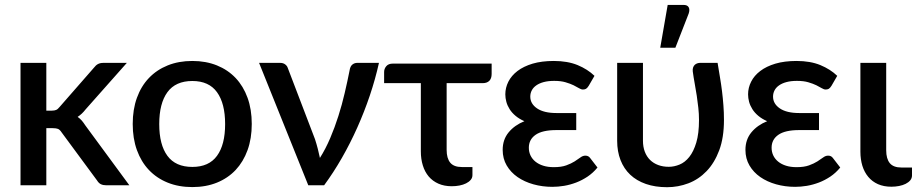

<svg xmlns="http://www.w3.org/2000/svg" viewBox="-20 -772 3820 800"><path d="M173 -510H65.5V0H173V-238H199.5C209.5 -238 217 -236.9 222 -234.8C227 -232.6 232 -227.7 237 -220L384.5 -20C389.2 -12.3 394.6 -7.1 400.7 -4.3C406.9 -1.4 414.3 0 423 0H519L335.5 -249.5C330.8 -256.8 326 -263.4 321 -269.3C316 -275.1 310.2 -280.3 303.5 -285C315.5 -292.7 326.5 -303 336.5 -316L508.5 -510H411C401.7 -510 394 -508.3 388 -505C382 -501.7 376.5 -496.7 371.5 -490L228.5 -326.5C223.5 -320.2 218.7 -316 214 -314C209.3 -312 203.3 -311 196 -311H173Z M781.5 -518C743.5 -518 709.2 -511.8 678.8 -499.5C648.2 -487.2 622.2 -469.7 600.5 -447C578.8 -424.3 562.2 -396.8 550.5 -364.5C538.8 -332.2 533 -295.8 533 -255.5C533 -215.2 538.8 -178.8 550.5 -146.5C562.2 -114.2 578.8 -86.6 600.5 -63.7C622.2 -40.9 648.2 -23.3 678.8 -11C709.2 1.3 743.5 7.5 781.5 7.5C819.2 7.5 853.2 1.3 883.8 -11C914.2 -23.3 940.2 -40.9 961.8 -63.7C983.2 -86.6 999.8 -114.2 1011.5 -146.5C1023.2 -178.8 1029 -215.2 1029 -255.5C1029 -295.8 1023.2 -332.2 1011.5 -364.5C999.8 -396.8 983.2 -424.3 961.8 -447C940.2 -469.7 914.2 -487.2 883.8 -499.5C853.2 -511.8 819.2 -518 781.5 -518ZM781.5 -76.5C734.8 -76.5 700.2 -91.9 677.5 -122.8C654.8 -153.6 643.5 -197.7 643.5 -255C643.5 -312.3 654.8 -356.6 677.5 -387.8C700.2 -418.9 734.8 -434.5 781.5 -434.5C827.5 -434.5 861.8 -418.9 884.2 -387.8C906.8 -356.6 918 -312.3 918 -255C918 -197.7 906.8 -153.6 884.2 -122.8C861.8 -91.9 827.5 -76.5 781.5 -76.5Z M1559 -510H1468C1460.7 -510 1454 -507.6 1448 -502.8C1442 -497.9 1438.2 -489.7 1436.5 -478C1430.5 -447.7 1423.8 -416.4 1416.2 -384.2C1408.8 -352.1 1400 -320.2 1390 -288.8C1380 -257.2 1368.7 -226.6 1356 -196.8C1343.3 -166.9 1329 -139.3 1313 -114C1310.3 -126.7 1307.3 -139.5 1304 -152.5C1300.7 -165.5 1296.8 -178.7 1292.5 -192L1179 -489C1177.3 -494.7 1173.7 -499.6 1168.2 -503.7C1162.7 -507.9 1155.8 -510 1147.5 -510H1059.5L1264.5 0H1330.5C1356.5 -35.3 1381.2 -73.3 1404.5 -114C1427.8 -154.7 1449.2 -196.8 1468.7 -240.5C1488.2 -284.2 1505.7 -328.7 1521 -374.2C1536.3 -419.7 1549 -465 1559 -510Z M1580.5 -472V-425.5H1733.5V-141.5C1733.5 -120.2 1736.2 -100.6 1741.8 -82.7C1747.2 -64.9 1755.4 -49.6 1766.2 -36.7C1777.1 -23.9 1790.6 -13.9 1806.8 -6.7C1822.9 0.4 1841.5 4 1862.5 4C1873.5 4 1884.2 3 1894.5 1C1904.8 -1 1914 -4 1922 -8C1930 -12 1936.4 -16.8 1941.2 -22.5C1946.1 -28.2 1948.5 -34.8 1948.5 -42.5V-76H1904.5C1882.2 -76 1866 -82.1 1856 -94.2C1846 -106.4 1841 -124.2 1841 -147.5V-425.5H1991C2003 -425.5 2012.2 -428.7 2018.8 -435.2C2025.2 -441.7 2028.5 -451.3 2028.5 -464V-507H1617C1604.7 -507 1595.5 -503.4 1589.5 -496.2C1583.5 -489.1 1580.5 -481 1580.5 -472Z M2433 -414.5 2457 -456C2438 -474.3 2414.6 -489.2 2386.8 -500.8C2358.9 -512.2 2325.8 -518 2287.5 -518C2253.8 -518 2224.4 -514.2 2199.2 -506.8C2174.1 -499.2 2153.1 -489.1 2136.2 -476.2C2119.4 -463.4 2106.8 -448.6 2098.2 -431.7C2089.8 -414.9 2085.5 -397.3 2085.5 -379C2085.5 -368.7 2086.9 -358.2 2089.8 -347.7C2092.6 -337.2 2097.2 -327 2103.5 -317C2109.8 -307 2118.1 -297.7 2128.3 -289.2C2138.4 -280.7 2150.7 -273.3 2165 -267C2137.7 -256 2115.8 -240.5 2099.3 -220.5C2082.8 -200.5 2074.5 -176.2 2074.5 -147.5C2074.5 -123.2 2080.1 -101.5 2091.3 -82.5C2102.4 -63.5 2117.5 -47.4 2136.5 -34.2C2155.5 -21.1 2177.5 -11 2202.5 -4C2227.5 3 2253.8 6.5 2281.5 6.5C2297.2 6.5 2313.5 5.1 2330.5 2.3C2347.5 -0.6 2364.3 -5.2 2380.8 -11.5C2397.3 -17.8 2413.1 -26.1 2428.3 -36.2C2443.4 -46.4 2457.2 -59 2469.5 -74L2439 -113.5C2434.3 -120.2 2427.7 -123.5 2419 -123.5C2412 -123.5 2405.2 -121 2398.5 -116C2391.8 -111 2383.8 -105.5 2374.3 -99.5C2364.8 -93.5 2353.2 -88 2339.5 -83C2325.8 -78 2308.5 -75.5 2287.5 -75.5C2271.2 -75.5 2256.6 -77.5 2243.8 -81.5C2230.9 -85.5 2220 -91.2 2211 -98.5C2202 -105.8 2195.2 -114.4 2190.5 -124.2C2185.8 -134.1 2183.5 -144.8 2183.5 -156.5C2183.5 -179.2 2192.8 -197.1 2211.5 -210.2C2230.2 -223.4 2259.2 -230 2298.5 -230H2381V-301H2298.5C2263.8 -301 2237 -307.4 2218 -320.2C2199 -333.1 2189.5 -349.5 2189.5 -369.5C2189.5 -378.8 2191.6 -387.5 2195.8 -395.5C2199.9 -403.5 2206.2 -410.4 2214.5 -416.2C2222.8 -422.1 2233.2 -426.7 2245.5 -430C2257.8 -433.3 2272.3 -435 2289 -435C2307.7 -435 2323.5 -433.1 2336.5 -429.2C2349.5 -425.4 2360.6 -421.2 2369.8 -416.8C2378.9 -412.2 2386.5 -408.2 2392.5 -404.5C2398.5 -400.8 2404 -399 2409 -399C2414 -399 2418.3 -400 2421.8 -402C2425.3 -404 2429 -408.2 2433 -414.5Z M2659 -510H2551.5V-185.5C2551.5 -155.8 2556.2 -129 2565.5 -105C2574.8 -81 2588.3 -60.7 2606 -44C2623.7 -27.3 2645.4 -14.5 2671.2 -5.5C2697.1 3.5 2726.5 8 2759.5 8C2790.2 8 2819.8 2.6 2848.2 -8.2C2876.8 -19.1 2902 -35.9 2924 -58.8C2946 -81.6 2963.6 -110.6 2976.8 -145.8C2989.9 -180.9 2996.5 -223 2996.5 -272C2996.5 -293.3 2995.8 -313.8 2994.2 -333.3C2992.8 -352.8 2990.8 -372.1 2988.5 -391.3C2986.2 -410.4 2983.3 -429.8 2980 -449.3C2976.7 -468.8 2973.3 -489 2970 -510H2896.5C2892.8 -510 2889.1 -509.3 2885.2 -508C2881.4 -506.7 2878 -504.7 2875 -502C2872 -499.3 2869.7 -495.7 2868 -491C2866.3 -486.3 2865.8 -480.8 2866.5 -474.5C2868.8 -457.5 2871.6 -440.5 2874.7 -423.5C2877.9 -406.5 2880.7 -389.7 2883.2 -373C2885.7 -356.3 2887.9 -339.6 2889.7 -322.8C2891.6 -305.9 2892.5 -289 2892.5 -272C2892.5 -234.3 2888.7 -203 2881.2 -178C2873.7 -153 2864 -133 2852 -118C2840 -103 2826.5 -92.4 2811.5 -86.3C2796.5 -80.1 2781.5 -77 2766.5 -77C2750.5 -77 2735.9 -79.4 2722.7 -84.3C2709.6 -89.1 2698.2 -96.2 2688.7 -105.5C2679.2 -114.8 2671.9 -126.3 2666.7 -139.8C2661.6 -153.3 2659 -168.5 2659 -185.5ZM2731 -573H2794L2849.5 -715.5C2853.2 -726.5 2853.2 -735.3 2849.5 -741.8C2845.8 -748.3 2838.8 -751.5 2828.5 -751.5H2762Z M3444.5 -414.5 3468.5 -456C3449.5 -474.3 3426.1 -489.2 3398.2 -500.8C3370.4 -512.2 3337.3 -518 3299 -518C3265.3 -518 3235.9 -514.2 3210.8 -506.8C3185.6 -499.2 3164.6 -489.1 3147.8 -476.2C3130.9 -463.4 3118.2 -448.6 3109.8 -431.7C3101.2 -414.9 3097 -397.3 3097 -379C3097 -368.7 3098.4 -358.2 3101.2 -347.7C3104.1 -337.2 3108.7 -327 3115 -317C3121.3 -307 3129.6 -297.7 3139.8 -289.2C3149.9 -280.7 3162.2 -273.3 3176.5 -267C3149.2 -256 3127.3 -240.5 3110.8 -220.5C3094.3 -200.5 3086 -176.2 3086 -147.5C3086 -123.2 3091.6 -101.5 3102.8 -82.5C3113.9 -63.5 3129 -47.4 3148 -34.2C3167 -21.1 3189 -11 3214 -4C3239 3 3265.3 6.5 3293 6.5C3308.7 6.5 3325 5.1 3342 2.3C3359 -0.6 3375.8 -5.2 3392.3 -11.5C3408.8 -17.8 3424.6 -26.1 3439.8 -36.2C3454.9 -46.4 3468.7 -59 3481 -74L3450.5 -113.5C3445.8 -120.2 3439.2 -123.5 3430.5 -123.5C3423.5 -123.5 3416.7 -121 3410 -116C3403.3 -111 3395.3 -105.5 3385.8 -99.5C3376.3 -93.5 3364.7 -88 3351 -83C3337.3 -78 3320 -75.5 3299 -75.5C3282.7 -75.5 3268.1 -77.5 3255.3 -81.5C3242.4 -85.5 3231.5 -91.2 3222.5 -98.5C3213.5 -105.8 3206.7 -114.4 3202 -124.2C3197.3 -134.1 3195 -144.8 3195 -156.5C3195 -179.2 3204.3 -197.1 3223 -210.2C3241.7 -223.4 3270.7 -230 3310 -230H3392.5V-301H3310C3275.3 -301 3248.5 -307.4 3229.5 -320.2C3210.5 -333.1 3201 -349.5 3201 -369.5C3201 -378.8 3203.1 -387.5 3207.3 -395.5C3211.4 -403.5 3217.7 -410.4 3226 -416.2C3234.3 -422.1 3244.7 -426.7 3257 -430C3269.3 -433.3 3283.8 -435 3300.5 -435C3319.2 -435 3335 -433.1 3348 -429.2C3361 -425.4 3372.1 -421.2 3381.3 -416.8C3390.4 -412.2 3398 -408.2 3404 -404.5C3410 -400.8 3415.5 -399 3420.5 -399C3425.5 -399 3429.8 -400 3433.3 -402C3436.8 -404 3440.5 -408.2 3444.5 -414.5Z M3565 -510V-140C3565 -118.7 3567.8 -99.1 3573.2 -81.2C3578.8 -63.4 3586.9 -48 3597.8 -35C3608.6 -22 3622.1 -11.9 3638.2 -4.7C3654.4 2.4 3673 6 3694 6C3705 6 3715.7 5 3726 3C3736.3 1 3745.5 -2 3753.5 -6C3761.5 -10 3767.9 -14.9 3772.8 -20.7C3777.6 -26.6 3780 -33.3 3780 -41V-74H3736C3713.7 -74 3697.5 -80.1 3687.5 -92.2C3677.5 -104.4 3672.5 -122.3 3672.5 -146V-510Z"/></svg>

Font: Lato Semibold
Style: Regular
Weight: 600
Designer: Lukasz Dziedzic
Foundry: tyPoland Lukasz Dziedzic
Version: Version 2.006; 2014-01-15